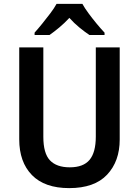

<svg xmlns="http://www.w3.org/2000/svg" viewBox="-20 -958 716 988"><path d="M596 -240Q596 -128 531 -59Q466 10 336 10Q210 10 144.5 -57Q79 -124 79 -241V-714H203V-254Q203 -169 237 -133Q271 -97 339 -97Q409 -97 441 -135.5Q473 -174 473 -255V-714H596ZM404 -938Q416 -916 436 -889Q456 -862 477.5 -836Q499 -810 518 -790V-778H440Q416 -794 388.5 -816.5Q361 -839 337 -866Q312 -839 285 -816.5Q258 -794 235 -778H158V-790Q176 -810 197.5 -836.5Q219 -863 239 -889.5Q259 -916 271 -938Z"/></svg>

Font: Noto Sans Gurmukhi UI SemiCondensed SemiBold
Style: Regular
Weight: 600
Width: 4
Designer: Jelle Bosma - Monotype Design Team
Foundry: Monotype Imaging Inc.
Version: Version 2.004; ttfautohint (v1.8.4.7-5d5b)